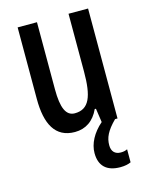

<svg xmlns="http://www.w3.org/2000/svg" viewBox="-116 -612 701 911"><g transform="rotate(-15 234.5 -156.5)"><path d="M336 113C336 76 350 45 395 0H407V-540H311V-256C311 -135 289 -76 218 -76C175 -76 156 -119 156 -210V-540H61V-188C61 -66 99 10 196 10C249 10 290 -18 314 -71H320L330 -3C284 37 259 85 259 131C259 193 293 227 361 227C383 227 401 223 413 217V153C405 157 396 160 381 160C352 160 336 143 336 113Z"/></g></svg>

Font: Noto Sans Arabic UI XCn Md
Style: Regular
Weight: 500
Width: 2
Designer: Monotype Design Team, Nadine Chahine and Nizar Qandah
Foundry: Monotype Imaging Inc.
Version: Version 2.010